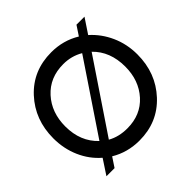

<svg xmlns="http://www.w3.org/2000/svg" viewBox="-190 -966 1183 1183"><g transform="rotate(-45 401.0 -374.5)"><path d="M632.8 -673.8Q693.8 -619.6 728.5 -542.2Q763.2 -464.8 763.2 -375Q763.2 -212.9 659.7 -101.6Q556.2 9.8 397 9.8Q293 9.8 209 -41L168 21H97.2L161.1 -76.2Q99.1 -129.4 64.9 -207.3Q30.8 -285.2 30.8 -375Q30.8 -537.1 133.8 -648.4Q236.8 -759.8 397 -759.8Q501 -759.8 585.9 -708L627 -770H696.8ZM134.8 -375Q134.8 -243.2 220.2 -163.1L527.8 -621.1Q467.8 -656.2 397 -655.8Q279.8 -655.8 207.3 -575.9Q134.8 -496.1 134.8 -375ZM397 -96.2Q514.2 -96.2 585.7 -175.5Q657.2 -254.9 657.2 -375Q657.2 -506.8 575.2 -585.9L267.1 -127.9Q322.8 -96.2 397 -96.2Z"/></g></svg>

Font: Oakes Grotesk
Style: Medium
Weight: 500
Designer: Samuel Oakes
Foundry: Samuel Oakes
Version: Version 1.0 | wf-rip DC20170320